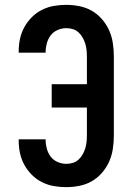

<svg xmlns="http://www.w3.org/2000/svg" viewBox="-20 -763 540 791"><path d="M253 8Q227 8 201.5 3.5Q176 -1 153 -12.5Q130 -24 111.5 -42.5Q93 -61 80.5 -83.5Q68 -106 62.5 -131.5Q57 -157 57 -183V-189H168V-186Q168 -168 173 -150Q178 -132 189 -117.5Q200 -103 217.5 -95.5Q235 -88 253 -88Q267 -88 280 -92Q293 -96 303 -105Q313 -114 320 -126Q327 -138 331 -151Q335 -164 336.5 -177.5Q338 -191 338 -205V-320H193V-416H338V-530Q338 -544 336.5 -557.5Q335 -571 331 -584Q327 -597 320 -609Q313 -621 303 -630Q293 -639 280 -643Q267 -647 253 -647Q235 -647 217.5 -639.5Q200 -632 189 -617.5Q178 -603 173 -585Q168 -567 168 -549V-546H57V-552Q57 -578 62.5 -603.5Q68 -629 80.5 -651.5Q93 -674 111.5 -692.5Q130 -711 153 -722.5Q176 -734 201.5 -738.5Q227 -743 253 -743Q280 -743 307.5 -737.5Q335 -732 358.5 -718.5Q382 -705 400.5 -683.5Q419 -662 430 -637Q441 -612 445 -584.5Q449 -557 449 -530V-205Q449 -178 445 -150.5Q441 -123 430 -98Q419 -73 400.5 -51.5Q382 -30 358.5 -16.5Q335 -3 307.5 2.5Q280 8 253 8Z"/></svg>

Font: Iosevka Custom
Style: Bold
Weight: 700
Monospace: yes
Designer: Belleve Invis
Foundry: Belleve Invis
Version: Version 30.3.3; ttfautohint (v1.8.3)